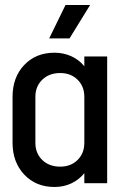

<svg xmlns="http://www.w3.org/2000/svg" viewBox="-20 -730 477 765"><path d="M316 -505H407V0H316V-40Q295 -14 264.5 0.5Q234 15 197 15Q123 15 76.5 -34.5Q30 -84 30 -161V-344Q30 -422 76.5 -471Q123 -520 197 -520Q233 -520 264 -506Q295 -492 316 -466ZM316 -161V-344Q316 -386 289 -412.5Q262 -439 220 -439Q176 -439 148.5 -412.5Q121 -386 121 -344V-161Q121 -119 148.5 -92.5Q176 -66 220 -66Q262 -66 289 -92.5Q316 -119 316 -161ZM339 -710 257 -577H176L241 -710Z"/></svg>

Font: Akshar
Style: Regular
Weight: 400
Designer: Tall Chai
Foundry: Tall Chai
Version: Version 1.000